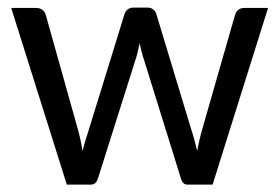

<svg xmlns="http://www.w3.org/2000/svg" viewBox="-20 -499 755 519"><path d="M10.3 -477.5H78.1Q87.9 -477.5 94.7 -472.2Q101.6 -466.8 103.5 -459.5L189 -154.8Q193.8 -138.2 197.3 -122.3Q200.7 -106.4 203.1 -90.8Q207 -106.4 211.9 -122.3Q216.8 -138.2 222.2 -155.3L316.9 -461.9Q319.3 -469.2 325.7 -473.9Q332 -478.5 340.8 -478.5H377.9Q387.7 -478.5 393.8 -473.9Q399.9 -469.2 402.3 -461.9L495.1 -155.3Q500.5 -138.7 504.9 -122.6Q509.3 -106.4 513.2 -90.8Q518.6 -122.6 528.3 -155.3L615.7 -460Q618.2 -467.8 624.5 -472.7Q630.9 -477.5 640.1 -477.5H704.6L554.7 0H486.3Q474.1 0 469.2 -16.1L369.1 -337.9Q365.2 -349.1 362.5 -360.1Q359.9 -371.1 357.4 -382.3Q355 -371.1 352.5 -359.9Q350.1 -348.6 346.2 -337.4L244.6 -16.1Q239.3 0 225.6 0H160.6Z"/></svg>

Font: Carlito
Style: Regular
Weight: 400
Designer: Lukasz Dziedzic
Foundry: tyPoland Lukasz Dziedzic
Version: Version 1.104